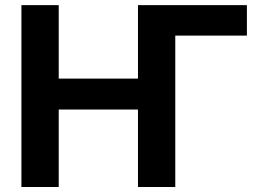

<svg xmlns="http://www.w3.org/2000/svg" viewBox="-20 -748 1044 768"><path d="M967.6 -727.5V-605.6H652.2L533.3 -727.5ZM65.7 0V-727.5H214.9V-433.7H531.9V-727.5H681.1V0H531.9V-310H214.9V0Z"/></svg>

Font: Adwaita Sans
Style: Regular
Weight: 400
Designer: Rasmus Andersson
Foundry: rsms
Version: Version 4.001;git-9221beed3